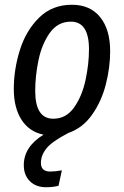

<svg xmlns="http://www.w3.org/2000/svg" viewBox="-20 -558 521 807"><path d="M152 127Q152 163 191 163Q212 163 240 158L226 223Q201 229 174 229Q131 229 105.5 203.5Q80 178 80 136Q80 59 163 8Q103 -4 70.5 -54.5Q38 -105 38 -184Q38 -266 63.5 -347.5Q89 -429 144 -483.5Q199 -538 282 -538Q359 -538 401 -486Q443 -434 443 -343Q443 -275 425 -204Q407 -133 367.5 -76.5Q328 -20 267 1Q198 37 175 66Q152 95 152 127ZM204 -59Q258 -59 291.5 -106.5Q325 -154 339.5 -221.5Q354 -289 354 -351Q354 -467 278 -467Q223 -467 189.5 -420Q156 -373 142 -306Q128 -239 128 -176Q128 -59 204 -59Z"/></svg>

Font: Fira Sans Compressed
Style: Italic
Weight: 400
Width: 1
Italic angle: -8°
Designer: bBox Type GmbH & Carrois Corporate GbR & Edenspiekermann AG
Foundry: bBox Type GmbH & Carrois Corporate GbR & Edenspiekermann AG
Version: Version 4.301